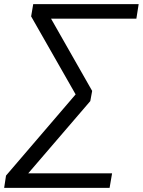

<svg xmlns="http://www.w3.org/2000/svg" viewBox="-41 -725 688 925"><path d="M-21 180 -12 121 330 -278 336 -248 109 -646 119 -705H627L616 -635H196L193 -656L403 -287L394 -238L77 131L78 110H499L487 180Z"/></svg>

Font: Nunito Sans 12pt
Style: Italic
Weight: 400
Italic angle: -9°
Designer: Vernon Adams
Foundry: Vernon Adams
Version: Version 3.101;gftools[0.9.27]